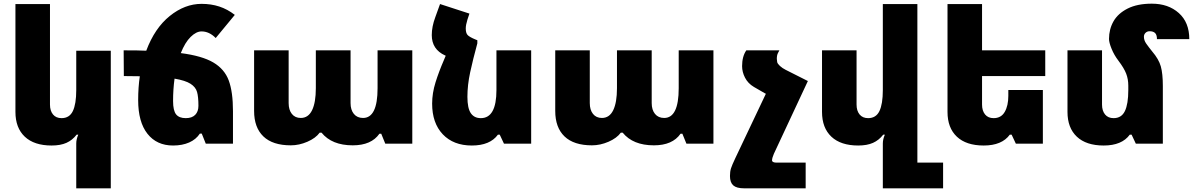

<svg xmlns="http://www.w3.org/2000/svg" viewBox="-20 -782 6493 1045"><path d="M395 243V-1Q395 -24 406 -49H397Q374 -19 341.5 -4.5Q309 10 261 10Q166 10 115 -38Q64 -86 64 -173V-760H252V-213Q252 -179 268.5 -159Q285 -139 315 -139Q358 -139 376.5 -177.5Q395 -216 395 -292V-506H583V243Z M1248 -177V0H1100L1078 -55H1068Q1047 -23 1009.5 -6.5Q972 10 922 10Q833 10 782.5 -54Q732 -118 732 -237Q732 -307 741 -367Q714 -368 654 -368L653 -508Q738 -508 776 -506Q822 -629 904 -695Q986 -761 1077 -761Q1129 -761 1173.5 -746.5Q1218 -732 1258 -701L1154 -575Q1119 -611 1077 -611Q1048 -611 1017.5 -581Q987 -551 964 -493Q1080 -478 1141 -442Q1202 -406 1225 -344Q1248 -282 1248 -177ZM1060 -206Q1060 -255 1052.5 -281.5Q1045 -308 1017 -326Q989 -344 930 -354Q922 -296 922 -232Q922 -180 938.5 -159.5Q955 -139 991 -139Q1025 -139 1042.5 -157Q1060 -175 1060 -206Z M1363 -178V-508H1551V-221Q1551 -184 1568.5 -162Q1586 -140 1617 -140Q1658 -140 1678.5 -182Q1699 -224 1699 -302V-508H1888V-221Q1888 -184 1906 -162Q1924 -140 1956 -140Q2035 -140 2035 -302V-508H2224V0H2077L2055 -54H2045Q2001 9 1900 9Q1786 9 1730 -60H1720Q1698 -30 1653 -10.5Q1608 9 1563 9Q1464 9 1413.5 -39.5Q1363 -88 1363 -178Z M2871 -508V0H2723L2700 -49H2690Q2647 10 2548 10Q2448 10 2390 -51Q2332 -112 2332 -218Q2332 -275 2350.5 -334Q2369 -393 2396 -455L2406 -479L2403 -480Q2330 -513 2330 -591Q2330 -637 2349 -688L2375 -760L2535 -708L2524 -675Q2515 -646 2515 -627Q2515 -603 2524.5 -592Q2534 -581 2568 -567L2578 -563V-546Q2554 -458 2539 -388.5Q2524 -319 2524 -255Q2524 -193 2542.5 -166Q2561 -139 2597 -139Q2682 -139 2682 -292V-508Z M3002 -178V-508H3190V-221Q3190 -184 3207.5 -162Q3225 -140 3256 -140Q3297 -140 3317.5 -182Q3338 -224 3338 -302V-508H3527V-221Q3527 -184 3545 -162Q3563 -140 3595 -140Q3674 -140 3674 -302V-508H3863V0H3716L3694 -54H3684Q3640 9 3539 9Q3425 9 3369 -60H3359Q3337 -30 3292 -10.5Q3247 9 3202 9Q3103 9 3052.5 -39.5Q3002 -88 3002 -178Z M4204 103H4365V243H4030Q3989 243 3971 227Q3953 211 3953 176Q3953 152 3958.5 134.5Q3964 117 3982 79L4149 -273L4147 -272L4083 -309Q4051 -328 4035 -359Q4019 -390 4019 -422Q4019 -475 4042 -508H4222Q4221 -506 4214.5 -494Q4208 -482 4208 -462Q4208 -456 4210 -444Q4212 -435 4225 -423Q4238 -411 4256 -402L4377 -341L4192 55Q4182 78 4182 91Q4182 97 4188.5 100Q4195 103 4204 103Z M5113 103V243H4785V-1Q4785 -24 4796 -49H4787Q4764 -19 4731.5 -4.5Q4699 10 4651 10Q4556 10 4505 -38Q4454 -86 4454 -173V-508H4642V-213Q4642 -179 4658.5 -159Q4675 -139 4705 -139Q4748 -139 4766.5 -177.5Q4785 -216 4785 -292V-760H4973V103Z M5325 -368V-213Q5325 -179 5341.5 -159Q5358 -139 5388 -139Q5429 -139 5448.5 -173Q5468 -207 5468 -260V-292H5656V0H5509L5486 -49H5476Q5433 10 5334 10Q5239 10 5188 -38Q5137 -86 5137 -173V-760H5325V-508H5669V-368Z M6309 0H6162L6139 -49H6129Q6086 10 5987 10Q5892 10 5841 -38Q5790 -86 5790 -173V-508H5978V-213Q5978 -179 5994.5 -159Q6011 -139 6041 -139Q6084 -139 6102.5 -177.5Q6121 -216 6121 -292V-316Q6121 -351 6109.5 -381Q6098 -411 6067 -452Q6044 -482 6030 -516.5Q6016 -551 6016 -570Q6016 -623 6040.5 -666Q6065 -709 6117.5 -735.5Q6170 -762 6249 -762Q6339 -762 6396 -711Q6453 -660 6453 -569H6277Q6277 -592 6267 -602Q6257 -612 6237 -612Q6224 -612 6215 -603.5Q6206 -595 6206 -582Q6206 -563 6218 -545.5Q6230 -528 6251 -502Q6287 -460 6298 -420.5Q6309 -381 6309 -314Z"/></svg>

Font: Noto Sans Armenian Black
Style: Regular
Weight: 900
Designer: Monotype Design team
Foundry: Monotype Imaging Inc.
Version: Version 1.000